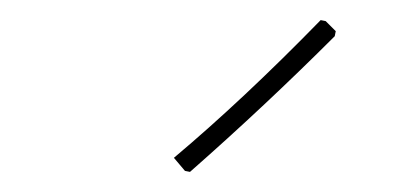

<svg xmlns="http://www.w3.org/2000/svg" viewBox="-20 -689 415 191"><path d="M304 -668 314 -658 313 -653Q244 -584 169 -518L164 -519L153 -532Q222 -590 299 -669Z"/></svg>

Font: Luna Sans Thin
Style: Italic
Weight: 250
Italic angle: -7°
Designer: Juan Pablo del Peral
Foundry: Huerta Tipografica
Version: Version 2.001; ttfautohint (v1.5)